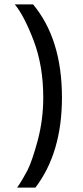

<svg xmlns="http://www.w3.org/2000/svg" viewBox="-20 -732 383 882"><path d="M58.6 129.9Q83 94.7 105.5 51.8Q127.9 7.8 153.3 -86.9Q178.7 -182.6 178.7 -284.2Q178.7 -428.7 134.8 -544.9Q90.8 -660.2 47.9 -711.9Q76.2 -711.9 131.8 -711.9Q264.6 -552.7 264.6 -284.2Q264.6 -30.3 142.6 129.9Q115.2 129.9 58.6 129.9Z"/></svg>

Font: Overpass
Style: Regular
Weight: 400
Designer: Delve Withrington, Thomas Jockin
Version: Version 3.000;DELV;Overpass; ttfautohint (v1.5)